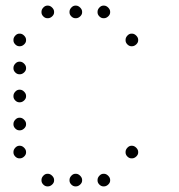

<svg xmlns="http://www.w3.org/2000/svg" viewBox="-20 -693 640 685"><path d="M149 -673Q141 -673 134.5 -666Q128 -659 128 -651V-649Q128 -641 134.5 -634.5Q141 -628 149 -628H151Q159 -628 166 -634.5Q173 -641 173 -649V-651Q173 -659 166 -666Q159 -673 151 -673ZM249 -673Q241 -673 234.5 -666Q228 -659 228 -651V-649Q228 -641 234.5 -634.5Q241 -628 249 -628H251Q259 -628 266 -634.5Q273 -641 273 -649V-651Q273 -659 266 -666Q259 -673 251 -673ZM349 -673Q341 -673 334.5 -666Q328 -659 328 -651V-649Q328 -641 334.5 -634.5Q341 -628 349 -628H351Q359 -628 366 -634.5Q373 -641 373 -649V-651Q373 -659 366 -666Q359 -673 351 -673ZM49 -573Q41 -573 34.5 -566Q28 -559 28 -551V-549Q28 -541 34.5 -534.5Q41 -528 49 -528H51Q59 -528 66 -534.5Q73 -541 73 -549V-551Q73 -559 66 -566Q59 -573 51 -573ZM449 -573Q441 -573 434.5 -566Q428 -559 428 -551V-549Q428 -541 434.5 -534.5Q441 -528 449 -528H451Q459 -528 466 -534.5Q473 -541 473 -549V-551Q473 -559 466 -566Q459 -573 451 -573ZM49 -473Q41 -473 34.5 -466Q28 -459 28 -451V-449Q28 -441 34.5 -434.5Q41 -428 49 -428H51Q59 -428 66 -434.5Q73 -441 73 -449V-451Q73 -459 66 -466Q59 -473 51 -473ZM49 -373Q41 -373 34.5 -366Q28 -359 28 -351V-349Q28 -341 34.5 -334.5Q41 -328 49 -328H51Q59 -328 66 -334.5Q73 -341 73 -349V-351Q73 -359 66 -366Q59 -373 51 -373ZM49 -273Q41 -273 34.5 -266Q28 -259 28 -251V-249Q28 -241 34.5 -234.5Q41 -228 49 -228H51Q59 -228 66 -234.5Q73 -241 73 -249V-251Q73 -259 66 -266Q59 -273 51 -273ZM49 -173Q41 -173 34.5 -166Q28 -159 28 -151V-149Q28 -141 34.5 -134.5Q41 -128 49 -128H51Q59 -128 66 -134.5Q73 -141 73 -149V-151Q73 -159 66 -166Q59 -173 51 -173ZM449 -173Q441 -173 434.5 -166Q428 -159 428 -151V-149Q428 -141 434.5 -134.5Q441 -128 449 -128H451Q459 -128 466 -134.5Q473 -141 473 -149V-151Q473 -159 466 -166Q459 -173 451 -173ZM149 -73Q141 -73 134.5 -66Q128 -59 128 -51V-49Q128 -41 134.5 -34.5Q141 -28 149 -28H151Q159 -28 166 -34.5Q173 -41 173 -49V-51Q173 -59 166 -66Q159 -73 151 -73ZM249 -73Q241 -73 234.5 -66Q228 -59 228 -51V-49Q228 -41 234.5 -34.5Q241 -28 249 -28H251Q259 -28 266 -34.5Q273 -41 273 -49V-51Q273 -59 266 -66Q259 -73 251 -73ZM349 -73Q341 -73 334.5 -66Q328 -59 328 -51V-49Q328 -41 334.5 -34.5Q341 -28 349 -28H351Q359 -28 366 -34.5Q373 -41 373 -49V-51Q373 -59 366 -66Q359 -73 351 -73Z"/></svg>

Font: Doto Rounded Light
Style: Regular
Weight: 300
Monospace: yes
Version: Version 1.000